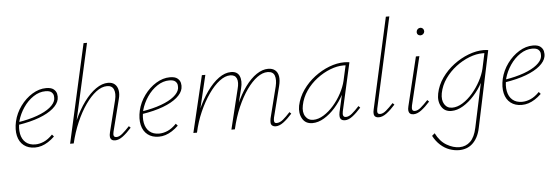

<svg xmlns="http://www.w3.org/2000/svg" viewBox="-58 -900 3999 1378"><g transform="rotate(-5 1941.5 -211.0)"><path d="M168 5Q120 5 88 -20Q56 -45 45.5 -90Q35 -135 48 -194Q62 -253 98.5 -303Q135 -353 184 -383Q233 -413 284 -413Q320 -413 337.5 -399Q355 -385 359.5 -365.5Q364 -346 360 -326Q353 -292 316 -260.5Q279 -229 215.5 -205Q152 -181 62 -167V-186Q143 -199 202 -220.5Q261 -242 295 -269.5Q329 -297 335 -326Q337 -337 335.5 -352Q334 -367 321 -379Q308 -391 277 -391Q232 -391 190 -363Q148 -335 117.5 -290Q87 -245 73 -195Q61 -143 69 -102.5Q77 -62 103.5 -39.5Q130 -17 172 -17Q202 -17 233.5 -30.5Q265 -44 297 -77L310 -62Q287 -40 263.5 -25Q240 -10 216.5 -2.5Q193 5 168 5Z M745 4Q730 4 721 -3Q712 -10 710 -23Q708 -36 713 -56L770 -285Q781 -331 769 -360Q757 -389 721 -389Q682 -389 642 -358.5Q602 -328 564.5 -274.5Q527 -221 496.5 -150.5Q466 -80 447 0H427Q449 -88 482.5 -163.5Q516 -239 557 -294.5Q598 -350 642.5 -381Q687 -412 730 -412Q760 -412 778 -396.5Q796 -381 801.5 -353Q807 -325 797 -288L739 -59Q734 -40 738 -29.5Q742 -19 757 -19Q777 -19 800 -38.5Q823 -58 852 -89L864 -77Q831 -40 801.5 -18Q772 4 745 4ZM421 0 580 -711H605L446 0Z M1060 5Q1012 5 980 -20Q948 -45 937.5 -90Q927 -135 940 -194Q954 -253 990.5 -303Q1027 -353 1076 -383Q1125 -413 1176 -413Q1212 -413 1229.5 -399Q1247 -385 1251.5 -365.5Q1256 -346 1252 -326Q1245 -292 1208 -260.5Q1171 -229 1107.5 -205Q1044 -181 954 -167V-186Q1035 -199 1094 -220.5Q1153 -242 1187 -269.5Q1221 -297 1227 -326Q1229 -337 1227.5 -352Q1226 -367 1213 -379Q1200 -391 1169 -391Q1124 -391 1082 -363Q1040 -335 1009.5 -290Q979 -245 965 -195Q953 -143 961 -102.5Q969 -62 995.5 -39.5Q1022 -17 1064 -17Q1094 -17 1125.5 -30.5Q1157 -44 1189 -77L1202 -62Q1179 -40 1155.5 -25Q1132 -10 1108.5 -2.5Q1085 5 1060 5Z M1902 4Q1888 4 1878.5 -3Q1869 -10 1867.5 -23Q1866 -36 1870 -56L1927 -282Q1938 -329 1927.5 -359Q1917 -389 1877 -389Q1841 -389 1802.5 -361Q1764 -333 1727 -281Q1690 -229 1659 -158Q1628 -87 1608 0H1589Q1612 -94 1645 -170.5Q1678 -247 1717.5 -301Q1757 -355 1799.5 -383.5Q1842 -412 1883 -412Q1914 -412 1933 -396.5Q1952 -381 1957 -352Q1962 -323 1951 -280L1895 -59Q1891 -40 1894 -29.5Q1897 -19 1911 -19Q1934 -19 1957.5 -38.5Q1981 -58 2009 -89L2021 -77Q1988 -40 1958.5 -18Q1929 4 1902 4ZM1309 0 1406 -408H1431L1334 0ZM1316 0Q1336 -84 1369 -159Q1402 -234 1442.5 -291Q1483 -348 1527.5 -380Q1572 -412 1616 -412Q1661 -412 1676.5 -377.5Q1692 -343 1678 -288L1606 0H1583L1653 -287Q1666 -335 1654.5 -362Q1643 -389 1608 -389Q1571 -389 1530.5 -358Q1490 -327 1452 -272.5Q1414 -218 1383 -148Q1352 -78 1335 0Z M2167 4Q2117 4 2094.5 -35.5Q2072 -75 2082 -129Q2095 -189 2131 -240.5Q2167 -292 2217 -330Q2267 -368 2323 -389.5Q2379 -411 2432 -411Q2443 -411 2452 -410Q2461 -409 2469 -408L2391 -61Q2382 -19 2410 -19Q2431 -19 2454.5 -38.5Q2478 -58 2506 -89L2518 -77Q2485 -40 2456 -18Q2427 4 2401 4Q2386 4 2376.5 -3Q2367 -10 2365 -23.5Q2363 -37 2367 -57L2409 -243L2432 -277Q2421 -229 2394.5 -179.5Q2368 -130 2331 -88.5Q2294 -47 2251.5 -21.5Q2209 4 2167 4ZM2175 -19Q2212 -19 2250.5 -43Q2289 -67 2322.5 -105.5Q2356 -144 2380.5 -190Q2405 -236 2415 -278L2442 -399L2455 -386Q2450 -388 2441 -388.5Q2432 -389 2424 -389Q2378 -389 2328 -369.5Q2278 -350 2232 -315Q2186 -280 2153 -232.5Q2120 -185 2109 -129Q2099 -80 2118.5 -49.5Q2138 -19 2175 -19Z M2645 4Q2630 4 2621 -2.5Q2612 -9 2610 -22.5Q2608 -36 2613 -56L2758 -711H2783L2639 -59Q2635 -39 2638.5 -29Q2642 -19 2657 -19Q2677 -19 2700 -38.5Q2723 -58 2752 -89L2764 -77Q2731 -40 2701.5 -18Q2672 4 2645 4Z M2895 4Q2880 4 2871 -3Q2862 -10 2860 -23Q2858 -36 2863 -56L2948 -408H2973L2889 -59Q2885 -40 2888.5 -29.5Q2892 -19 2907 -19Q2927 -19 2950 -38.5Q2973 -58 3002 -89L3014 -77Q2981 -40 2951.5 -18Q2922 4 2895 4ZM2995 -556Q2987 -556 2980.5 -559.5Q2974 -563 2971 -569.5Q2968 -576 2969 -584Q2970 -595 2978 -602.5Q2986 -610 2997 -610Q3005 -610 3011 -606Q3017 -602 3020 -596Q3023 -590 3023 -581Q3022 -571 3014 -563.5Q3006 -556 2995 -556Z M3199 289Q3164 289 3129.5 276.5Q3095 264 3065 237Q3035 210 3014 170L3034 153Q3064 213 3111 240.5Q3158 268 3203 268Q3249 268 3281.5 237Q3314 206 3328 139L3407 -231L3433 -277Q3423 -229 3396.5 -179.5Q3370 -130 3332.5 -88.5Q3295 -47 3252.5 -21.5Q3210 4 3168 4Q3119 4 3096 -35.5Q3073 -75 3084 -129Q3096 -189 3132.5 -240.5Q3169 -292 3219.5 -330Q3270 -368 3326.5 -389.5Q3383 -411 3436 -411Q3446 -411 3454.5 -410Q3463 -409 3469 -408L3353 141Q3345 180 3330 208Q3315 236 3295 254Q3275 272 3250.5 280.5Q3226 289 3199 289ZM3176 -19Q3213 -19 3251.5 -43Q3290 -67 3323.5 -106Q3357 -145 3381.5 -190.5Q3406 -236 3416 -278L3442 -399L3452 -386Q3446 -388 3441 -388.5Q3436 -389 3427 -389Q3381 -389 3330.5 -369.5Q3280 -350 3234 -315Q3188 -280 3154.5 -232.5Q3121 -185 3110 -129Q3101 -80 3120 -49.5Q3139 -19 3176 -19Z M3675 5Q3627 5 3595 -20Q3563 -45 3552.5 -90Q3542 -135 3555 -194Q3569 -253 3605.5 -303Q3642 -353 3691 -383Q3740 -413 3791 -413Q3827 -413 3844.5 -399Q3862 -385 3866.5 -365.5Q3871 -346 3867 -326Q3860 -292 3823 -260.5Q3786 -229 3722.5 -205Q3659 -181 3569 -167V-186Q3650 -199 3709 -220.5Q3768 -242 3802 -269.5Q3836 -297 3842 -326Q3844 -337 3842.5 -352Q3841 -367 3828 -379Q3815 -391 3784 -391Q3739 -391 3697 -363Q3655 -335 3624.5 -290Q3594 -245 3580 -195Q3568 -143 3576 -102.5Q3584 -62 3610.5 -39.5Q3637 -17 3679 -17Q3709 -17 3740.5 -30.5Q3772 -44 3804 -77L3817 -62Q3794 -40 3770.5 -25Q3747 -10 3723.5 -2.5Q3700 5 3675 5Z"/></g></svg>

Font: Ysabeau Infant Thin
Style: Italic
Weight: 250
Italic angle: -12°
Designer: Christian Thalmann (Catharsis Fonts)
Version: Version 2.001;gftools[0.9.30]; featfreeze: ss01,ss02,lnum